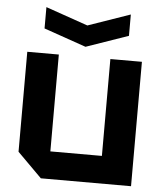

<svg xmlns="http://www.w3.org/2000/svg" viewBox="-54 -814 728 861"><g transform="rotate(5 310.0 -383.5)"><path d="M568 -560V0H162L52 -110V-560H194V-124H426V-560ZM500 -767V-671L310 -605L120 -671V-767L310 -701Z"/></g></svg>

Font: Tektur SemiBold
Style: Regular
Weight: 600
Designer: Adam Jagosz
Foundry: Adam Jagosz
Version: Version 1.005;gftools[0.9.30]